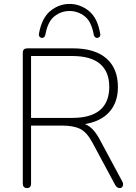

<svg xmlns="http://www.w3.org/2000/svg" viewBox="-20 -951 694 977"><path d="M117 6Q107 6 101.5 0Q96 -6 96 -16V-683Q96 -694 102 -699.5Q108 -705 118 -705H351Q462 -705 521 -654Q580 -603 580 -508Q580 -447 553 -403.5Q526 -360 474.5 -337.5Q423 -315 351 -315L362 -327H370Q408 -327 435.5 -307Q463 -287 487 -242L602 -28Q607 -20 606.5 -12Q606 -4 601.5 1Q597 6 590 6Q581 6 575.5 1.5Q570 -3 566 -10L450 -226Q422 -278 388 -295Q354 -312 295 -312H138V-16Q138 -6 133 0Q128 6 117 6ZM138 -351H347Q442 -351 489 -391Q536 -431 536 -509Q536 -586 489 -626Q442 -666 347 -666H138ZM194 -758Q187 -758 182 -763.5Q177 -769 178 -778Q192 -859 236 -895Q280 -931 334 -931Q388 -931 432.5 -895Q477 -859 490 -778Q492 -769 486.5 -763.5Q481 -758 474 -758Q471 -758 467 -760Q463 -762 460.5 -766Q458 -770 457 -775Q445 -842 410.5 -868.5Q376 -895 334 -895Q292 -895 257.5 -868.5Q223 -842 211 -775Q210 -770 207.5 -766Q205 -762 201.5 -760Q198 -758 194 -758Z"/></svg>

Font: Nunito ExtraLight ExtraLight
Style: Regular
Weight: 250
Version: Version 3.602